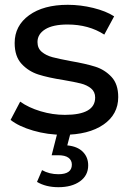

<svg xmlns="http://www.w3.org/2000/svg" viewBox="-20 -555 541 799"><path d="M118 -11.5C158 0.2 199.7 6 243 6C313.7 6 369.5 -8.2 410.5 -36.5C451.5 -64.8 472 -103 472 -151C472 -187 462.7 -215 444 -235C425.3 -255 402.8 -269.2 376.5 -277.5C350.2 -285.8 315.7 -293.7 273 -301C241 -307 216.2 -312.3 198.5 -317C180.8 -321.7 166 -329 154 -339C142 -349 136 -362.7 136 -380C136 -402 146.7 -419.7 168 -433C189.3 -446.3 220.3 -453 261 -453C319.7 -453 370.7 -439 414 -411L455 -487C432.3 -501.7 403.3 -513.3 368 -522C332.7 -530.7 297.3 -535 262 -535C194.7 -535 141 -520.5 101 -491.5C61 -462.5 41 -424 41 -376C41 -338.7 50.7 -309.7 70 -289C89.3 -268.3 112.5 -253.7 139.5 -245C166.5 -236.3 201.3 -228.7 244 -222C275.3 -216.7 299.5 -211.8 316.5 -207.5C333.5 -203.2 347.7 -196.3 359 -187C370.3 -177.7 376 -165 376 -149C376 -101 334 -77 250 -77C216 -77 182.3 -82 149 -92C115.7 -102 87.3 -115.3 64 -132L24 -56C46.7 -38 78 -23.2 118 -11.5ZM134 202C158.7 216.7 188.3 224 223 224C260.3 224 290.3 215.8 313 199.5C335.7 183.2 347 161 347 133C347 110.3 339.5 91.5 324.5 76.5C309.5 61.5 288 52.7 260 50L275 -7H220L195 91H222C241.3 91 255.7 94.5 265 101.5C274.3 108.5 279 118 279 130C279 156.7 260.3 170 223 170C197.7 170 175 164.3 155 153Z"/></svg>

Font: ICO Headline
Style: Regular
Weight: 500
Designer: Julieta Ulanovsky
Foundry: Julieta Ulanovsky
Version: Version 7.200